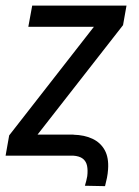

<svg xmlns="http://www.w3.org/2000/svg" viewBox="-26 -548 489 676"><path d="M232.9 -74.2 219.7 0H25.9L39.1 -74.2ZM407.2 -459.5 48.3 0H-6.3L6.3 -71.3L362.8 -528.3H419.4ZM382.8 -528.3 369.6 -453.6H73.7L87.4 -528.3ZM153.3 0 166.5 -74.2 232.4 -73.7Q271.5 -72.8 299.8 -59.3Q328.1 -45.9 342.8 -19.3Q357.4 7.3 354.5 48.3Q353.5 63.5 350.6 78.1Q347.7 92.8 343.8 107.4L272.9 106Q275.4 97.7 277.6 89.1Q279.8 80.6 281.2 72.3Q283.7 51.3 280.5 35.6Q277.3 20 265.6 10.7Q253.9 1.5 231.4 0Z"/></svg>

Font: Roboto Condensed
Style: Italic
Weight: 400
Italic angle: -12°
Designer: Christian Robertson
Foundry: Google
Version: Version 3.0